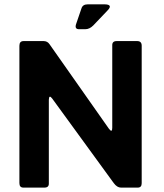

<svg xmlns="http://www.w3.org/2000/svg" viewBox="-20 -854 745 874"><path d="M202.3 -400V-20Q203.3 0 182.3 0H86.3Q68.3 0 68.3 -20.7V-645.7Q68.3 -667 87.3 -667H179.3Q195.7 -666.7 205 -653.3L476 -267.7Q491 -248 491 -272.3V-646.7Q490 -667 511 -667H605.7Q625 -666.3 625 -646V-20Q625 0 607 0H530.7Q513 0 497.7 -20.7L217.7 -405.3Q203.3 -424.7 202.3 -400ZM325.7 -742.3 351 -816.3Q356.7 -834.3 379.7 -834.3H455.7Q497.7 -833.7 467.3 -804L404.7 -738.3Q387.7 -721 368 -721H340Q319.7 -721 325.7 -742.3Z"/></svg>

Font: Vivano Light
Style: Regular
Weight: 300
Designer: Joe Prince, Josias Burgherr
Version: Version 2.064;September 19, 2022;FontCreator 14.0.0.2877 64-